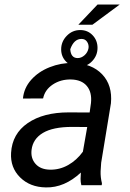

<svg xmlns="http://www.w3.org/2000/svg" viewBox="-20 -816 573 846"><path d="M24.9 0ZM338.4 0Q335 -14.2 335 -27.8L336.4 -55.7Q263.7 11.7 182.1 9.8Q112.3 8.8 68.6 -34.4Q24.9 -77.6 28.8 -142.6Q33.7 -226.6 102.3 -273.7Q170.9 -320.8 282.7 -320.8L375 -320.3L380.9 -362.3Q385.7 -409.7 362.5 -437.3Q339.4 -464.8 293 -465.8Q247.6 -466.8 212.6 -443.6Q177.7 -420.4 169.9 -382.3L81.1 -381.8Q85.4 -428.2 117.2 -464.1Q148.9 -500 198.7 -519.8Q248.5 -539.6 301.8 -538.6Q384.3 -536.6 430.2 -488.5Q476.1 -440.4 468.8 -360.8L425.8 -99.1L423.3 -61.5Q422.4 -34.7 429.2 -8.3L428.2 0ZM199.7 -68.4Q242.2 -67.4 280 -88.6Q317.9 -109.9 345.2 -147.5L364.3 -256.3L297.4 -256.8Q213.9 -256.8 169.4 -230.5Q125 -204.1 119.1 -155.8Q114.7 -118.7 136.5 -94Q158.2 -69.3 199.7 -68.4ZM409.7 -795.9H507.3L387.2 -707H325.2ZM249.5 -598.6Q249.5 -632.8 274.2 -658.2Q298.8 -683.6 333.5 -683.6Q366.2 -683.6 387.9 -660.9Q409.7 -638.2 409.7 -605Q409.7 -571.3 386 -546.4Q362.3 -521.5 328.1 -521.5Q294.4 -521.5 272 -543.7Q249.5 -565.9 249.5 -598.6ZM289.6 -599.1Q292 -560.1 322.3 -560.1Q338.4 -560.1 352.5 -572.5Q366.7 -585 370.1 -604Q372.1 -619.1 363.8 -631.8Q355.5 -644.5 338.9 -644.5Q305.7 -644.5 289.6 -599.1Z"/></svg>

Font: Roboto
Style: Italic
Weight: 400
Italic angle: -12°
Designer: Google
Version: Version 2.134; 2016; ttfautohint (v1.6)